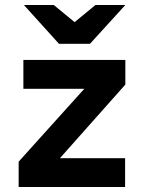

<svg xmlns="http://www.w3.org/2000/svg" viewBox="-20 -752 584 772"><path d="M342 -576 484 -732H364L280 -663L196 -732H76L217 -576ZM55 0H483V-116H221L484 -412V-511H74V-395H319L55 -102Z"/></svg>

Font: Overpass ExtraBold
Style: Regular
Weight: 800
Designer: Delve Withrington, Thomas Jockin
Foundry: Delve Fonts
Version: Version 3.000;DELV;Overpass